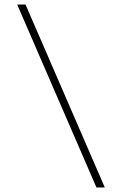

<svg xmlns="http://www.w3.org/2000/svg" viewBox="-20 -790 540 850"><path d="M444 40H407L56 -770H93Z"/></svg>

Font: M PLUS 1 Code ExtraLight
Style: Regular
Weight: 250
Designer: Coji Morishita
Foundry: UNDERFOREST DESIGN
Version: Version 1.002